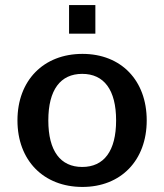

<svg xmlns="http://www.w3.org/2000/svg" viewBox="-20 -726 649 759"><path d="M49 -250C49 -92 152 13 306 13C458 13 560 -92 560 -250C560 -408 459 -513 306 -513C152 -513 49 -408 49 -250ZM171 -250C171 -371 219 -434 305 -434C391 -434 439 -371 439 -250C439 -129 391 -66 305 -66C219 -66 171 -129 171 -250ZM253 -593H357V-706H253Z"/></svg>

Font: Perun SemiBold
Style: Regular
Weight: 600
Foundry: Copyright (c) Stefan Peev, Context Ltd, 2016
Version: Version 1.089